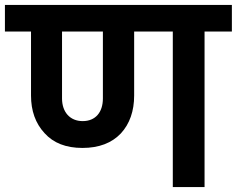

<svg xmlns="http://www.w3.org/2000/svg" viewBox="-41 -760 962 780"><path d="M-21 -740V-632H85V-372C85 -310 103 -259 140 -219C176 -179 227 -159 294 -159C361 -159 413 -179 450 -218C486 -257 504 -309 504 -372V-632H661V0H790V-632H901V-740ZM211 -632H377V-360C377 -304 347 -268 295 -268C243 -268 211 -305 211 -360Z"/></svg>

Font: Poppins SemiBold
Style: Regular
Weight: 600
Designer: Ninad Kale (Devanagari), Jonny Pinhorn (Latin)
Foundry: Indian Type Foundry
Version: 4.004